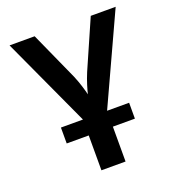

<svg xmlns="http://www.w3.org/2000/svg" viewBox="-132 -836 865 942"><g transform="rotate(-20 300.0 -365.0)"><path d="M447 -730 336 -477C319 -437 307 -394 302 -373C297 -394 285 -437 268 -477L154 -730H23L237 -265H122V-182H237V0H363V-182H478V-265H363L577 -730Z"/></g></svg>

Font: Tekne LDO
Style: Bold
Weight: 700
Monospace: yes
Designer: Alessio Laiso, Mario Rullo, Paolo Rosset
Foundry: Alessio Laiso
Version: Version 1.000;hotconv 1.0.109;makeotfexe 2.5.65596